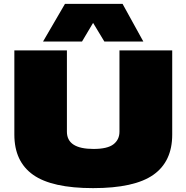

<svg xmlns="http://www.w3.org/2000/svg" viewBox="-20 -960 961 990"><path d="M54 -266V-700H325V-281Q325 -192 462 -192Q534 -192 565 -216Q596 -240 596 -281V-700H868V-266Q868 -127 770.5 -58.5Q673 10 460 10Q248 10 151 -58.5Q54 -127 54 -266ZM202 -746 315 -940H612L719 -746H518L460 -842L403 -746Z"/></svg>

Font: Georama Extended Black
Style: Regular
Weight: 900
Width: 7
Designer: Jean-Baptiste Levee
Foundry: Production Type
Version: Version 1.000